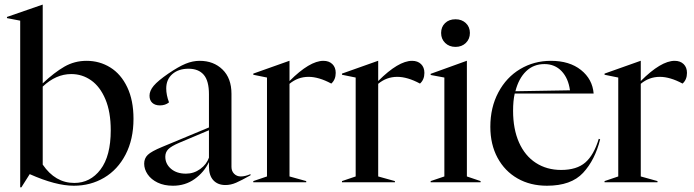

<svg xmlns="http://www.w3.org/2000/svg" viewBox="-20 -785 2991 827"><path d="M67 -696 10 -707V-712L163 -765H164V-426Q214 -473 257.5 -498Q301 -523 353 -523Q409 -523 455 -494.5Q501 -466 528 -409.5Q555 -353 555 -273Q555 -185 521 -119.5Q487 -54 428.5 -19.5Q370 15 298 15Q220 15 108 -35L72 22H67ZM300 3Q369 3 413 -55Q457 -113 457 -224Q457 -303 434 -357.5Q411 -412 372.5 -439Q334 -466 287 -466Q221 -466 164 -412V-76Q218 3 300 3Z M601 -80Q601 -103 616.5 -118Q632 -133 678 -152L880 -236V-379Q880 -437 857.5 -463Q835 -489 792 -489Q749 -489 722.5 -466Q696 -443 696 -404Q696 -376 708 -344Q692 -331 669 -331Q648 -331 636 -342Q624 -353 624 -373Q624 -394 642 -415.5Q660 -437 705 -468Q749 -498 779.5 -510.5Q810 -523 840 -523Q900 -523 938.5 -485.5Q977 -448 977 -381V-66Q977 -48 988.5 -36.5Q1000 -25 1017 -25Q1036 -25 1059 -35V-30Q1020 -8 997 2Q974 12 951 12Q918 12 899 -8.5Q880 -29 880 -68V-87Q859 -43 818.5 -14Q778 15 725 15Q687 15 659 1.5Q631 -12 616 -34Q601 -56 601 -80ZM781 -37Q815 -37 842.5 -57Q870 -77 880 -106V-224L752 -170Q717 -155 704.5 -142Q692 -129 692 -110Q692 -79 716.5 -58Q741 -37 781 -37Z M1071 -5 1130 -25V-451L1071 -463V-468L1226 -523H1227V-436Q1314 -523 1373 -523Q1397 -523 1411.5 -509Q1426 -495 1426 -471Q1426 -442 1407 -425Q1353 -454 1309 -454Q1263 -454 1227 -424V-25L1299 -5V0H1071Z M1453 -5 1512 -25V-451L1453 -463V-468L1608 -523H1609V-436Q1696 -523 1755 -523Q1779 -523 1793.5 -509Q1808 -495 1808 -471Q1808 -442 1789 -425Q1735 -454 1691 -454Q1645 -454 1609 -424V-25L1681 -5V0H1453Z M1835 -5 1894 -25V-451L1835 -462V-467L1990 -523H1991V-25L2050 -5V0H1835ZM1880 -643Q1880 -669 1897 -685.5Q1914 -702 1942 -702Q1969 -702 1986.5 -685.5Q2004 -669 2004 -643Q2004 -617 1986.5 -600Q1969 -583 1942 -583Q1915 -583 1897.5 -600Q1880 -617 1880 -643Z M2092 -239Q2092 -322 2126.5 -387Q2161 -452 2220.5 -487.5Q2280 -523 2353 -523Q2433 -523 2482.5 -483.5Q2532 -444 2537 -382H2197Q2190 -351 2190 -308Q2190 -229 2215.5 -171.5Q2241 -114 2288 -83.5Q2335 -53 2397 -53Q2464 -53 2501 -85Q2538 -117 2559 -187L2565 -185Q2543 -96 2491.5 -40.5Q2440 15 2336 15Q2264 15 2209 -16.5Q2154 -48 2123 -105.5Q2092 -163 2092 -239ZM2435 -396Q2428 -448 2399 -478.5Q2370 -509 2325 -509Q2278 -509 2246 -478Q2214 -447 2200 -392Z M2584 -5 2643 -25V-451L2584 -463V-468L2739 -523H2740V-436Q2827 -523 2886 -523Q2910 -523 2924.5 -509Q2939 -495 2939 -471Q2939 -442 2920 -425Q2866 -454 2822 -454Q2776 -454 2740 -424V-25L2812 -5V0H2584Z"/></svg>

Font: Nyght Serif
Style: Regular
Weight: 400
Designer: Maksym Kobuzan
Version: Version 0.410;July 4, 2025;FontCreator 15.0.0.2958 64-bit